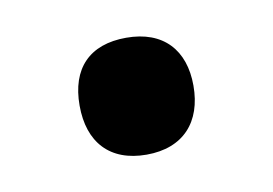

<svg xmlns="http://www.w3.org/2000/svg" viewBox="-34 -473 343 241"><g transform="rotate(-10 137.5 -352.5)"><path d="M64.9 -353C64.9 -306.2 90.3 -277.8 137.2 -277.8C184.1 -277.8 210 -306.6 210 -353C210 -398.4 184.6 -426.8 137.2 -426.8C90.3 -426.8 64.9 -400.4 64.9 -353Z"/></g></svg>

Font: Sahel SemiBold
Style: Bold
Weight: 600
Foundry: Saber Rastikerdar (saber.rastikerdar@gmail.com)
Version: Version 3.4.0